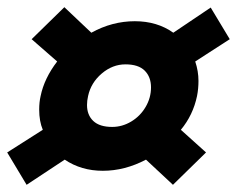

<svg xmlns="http://www.w3.org/2000/svg" viewBox="-20 -545 659 534"><path d="M0 -121 99 -184Q89 -208 89 -240Q89 -261 93 -278Q103 -327 139 -374L68 -436L159 -525L234 -454Q292 -486 355 -486Q417 -486 462 -454L566 -524L619 -436L523 -374Q532 -347 532 -320Q532 -298 528 -278Q517 -225 483 -184L553 -121L461 -31L386 -101Q327 -70 266 -70Q206 -70 160 -101L54 -31ZM400 -302Q400 -331 382.5 -348.5Q365 -366 329 -366Q293 -366 263 -340.5Q233 -315 225 -278Q222 -265 222 -253Q222 -225 239.5 -208.5Q257 -192 292 -192Q320 -192 345 -207Q370 -222 385 -247.5Q400 -273 400 -302Z"/></svg>

Font: Prompt Bold
Style: Bold Italic
Weight: 700
Italic angle: -12°
Designer: Katatrad Team
Foundry: CadsonDemak
Version: Version 1.000